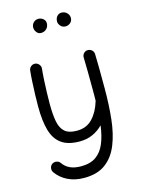

<svg xmlns="http://www.w3.org/2000/svg" viewBox="-147 -854 869 1185"><g transform="rotate(-15 287.5 -262.0)"><path d="M128.9 -510.7Q143.6 -508.8 153.3 -496.8Q163.1 -484.9 161.6 -470.2Q158.2 -439.5 156 -398.7Q153.8 -357.9 152.6 -317.9Q151.4 -277.8 151.4 -248.5Q151.4 -179.2 160.2 -133.8Q168.9 -88.4 194.8 -66.2Q220.7 -43.9 271.5 -43.9Q333.5 -43.9 371.8 -84.7Q410.2 -125.5 429.2 -189.9Q429.7 -191.4 430.2 -192.9Q430.7 -210.4 430.7 -229Q430.7 -247.6 430.7 -266.6Q430.7 -327.6 429.9 -381.8Q429.2 -436 428.2 -468.8Q427.7 -484.4 437.7 -495.6Q447.8 -506.8 462.9 -507.3Q478.5 -507.8 489.7 -497.6Q501 -487.3 501.5 -472.2Q502.9 -438 503.4 -383.5Q503.9 -329.1 503.9 -249Q503.9 -146.5 494.1 -56.4Q484.4 33.7 456.8 102.3Q429.2 170.9 377 210Q324.7 249 240.2 249Q181.2 249 135.5 226.6Q89.8 204.1 62.5 164.6Q54.2 151.9 56.9 136.7Q59.6 121.6 71.8 113.3Q84.5 105 99.9 107.7Q115.2 110.4 123.5 122.6Q140.6 147.9 169.2 161.4Q197.8 174.8 240.2 174.8Q299.3 174.8 335.9 148.7Q372.6 122.6 392.3 74.7Q412.1 26.9 420.4 -38.6Q392.1 -9.3 354.7 7.6Q317.4 24.4 271.5 24.4Q196.3 24.4 154.1 -6.8Q111.8 -38.1 95 -98.9Q78.1 -159.7 78.1 -248.5Q78.1 -281.2 79.3 -323Q80.6 -364.7 82.8 -406.2Q85 -447.8 88.4 -478Q90.3 -493.2 102.1 -502.7Q113.8 -512.2 128.9 -510.7ZM415 -727.1Q415 -707.5 401.4 -695.8Q387.7 -684.1 370.6 -684.1Q351.1 -684.1 338.9 -697.8Q326.7 -711.4 326.7 -726.6Q326.7 -746.6 338.1 -759.8Q349.6 -772.9 366.7 -772.9Q387.2 -772.9 401.1 -759.3Q415 -745.6 415 -727.1ZM263.2 -733.4Q263.2 -712.4 249.3 -698.2Q235.4 -684.1 213.9 -684.1Q196.8 -684.1 185.8 -698.2Q174.8 -712.4 174.8 -728.5Q174.8 -747.1 187.7 -760Q200.7 -772.9 218.8 -772.9Q235.8 -772.9 249.5 -762Q263.2 -751 263.2 -733.4Z"/></g></svg>

Font: Mikhak-DS1-FD Regular
Style: Regular
Weight: 400
Designer: Amin Abedi
Version: Version 3.2